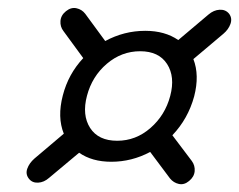

<svg xmlns="http://www.w3.org/2000/svg" viewBox="-20 -584 609 489"><path d="M53.5 -129Q44.5 -140.5 49.5 -154.5Q54.5 -168.5 67.5 -180L142.5 -243.5Q125.5 -285.5 140 -341Q154 -395.5 192 -436L141.5 -505Q133 -516 134 -530.5Q135 -545 148 -555.5Q161 -566 174.8 -563Q188.5 -560 197 -549L248 -479.5Q296 -505.5 350 -505.5Q400 -505.5 434 -482L511 -547Q524.5 -558.5 539.5 -559.2Q554.5 -560 563.5 -549Q572 -537.5 567 -523.2Q562 -509 549 -498L472.5 -433.5Q488.5 -392.5 474.5 -338.5Q459 -281.5 419 -239.5L468.5 -174Q477 -162.5 475.8 -148Q474.5 -133.5 461.5 -123Q449 -112.5 435.5 -115.5Q422 -118.5 413 -129.5L362.5 -197Q315.5 -172 263.5 -172Q214.5 -172 181.5 -195L105 -131Q92 -119.5 77 -118.8Q62 -118 53.5 -129ZM278.5 -225.5Q326 -225.5 363.2 -258Q400.5 -290.5 413.5 -339.5Q426.5 -388.5 405.5 -421Q384.5 -453.5 337 -453.5Q289.5 -453.5 252 -421.5Q214.5 -389.5 201.5 -340Q188.5 -291 209.5 -258.2Q230.5 -225.5 278.5 -225.5Z"/></svg>

Font: Fraunces 72pt S100
Style: Italic
Weight: 400
Italic angle: -16°
Version: Version 1.000; ttfautohint (v1.8.3)